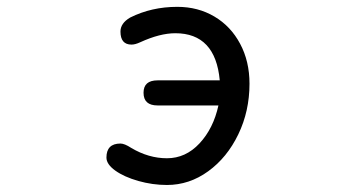

<svg xmlns="http://www.w3.org/2000/svg" viewBox="-20 -519 1040 561"><path d="M399.4 -248Q399.4 -284.2 440.4 -284.2H622.1Q609.4 -421.9 492.2 -421.9Q447.3 -421.9 389.6 -395.5Q375 -388.7 364.3 -388.7Q332 -388.7 332 -426.8Q332 -451.2 360.4 -467.8Q422.9 -499 498 -499Q558.6 -499 606.4 -470.7Q654.3 -442.4 681.6 -391.1Q709 -339.8 709 -274.4Q709 -194.3 676.3 -126.5Q643.6 -58.6 588.4 -18.6Q533.2 21.5 467.8 21.5Q425.8 21.5 384.3 9.8Q342.8 -2 316.9 -20.5Q291 -39.1 291 -58.6Q291 -99.6 332 -99.6Q343.8 -99.6 363.3 -86.9Q414.1 -56.6 467.8 -56.6Q522.5 -56.6 563 -100.1Q603.5 -143.6 618.2 -210.9H440.4Q399.4 -210.9 399.4 -248Z"/></svg>

Font: FakePearl
Style: Regular
Weight: 400
Version: Version 1.2